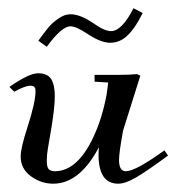

<svg xmlns="http://www.w3.org/2000/svg" viewBox="-20 -437 432 467"><path d="M73.2 -337.9Q88.9 -359.4 97.7 -370.1Q106.4 -380.9 121.6 -391.6Q136.7 -402.3 151.4 -402.3Q175.8 -402.3 208 -379.9Q234.4 -361.3 250 -361.3Q276.4 -361.3 304.7 -417L327.1 -405.3Q308.6 -368.2 290 -350.6Q271.5 -333 248 -333Q224.6 -333 191.4 -355.5Q165 -373 151.4 -373Q129.9 -373 93.8 -323.2ZM2.9 -225.6Q50.8 -258.8 72.3 -258.8Q95.7 -258.8 104.5 -244.6Q113.3 -230.5 113.3 -203.1Q113.3 -176.8 105.5 -128.9L96.7 -77.1Q93.8 -61.5 93.8 -45.9Q93.8 -30.3 98.6 -25.4Q103.5 -20.5 113.3 -20.5Q168.9 -20.5 208 -105.5Q228.5 -149.4 239.3 -207L243.2 -236.3L210 -238.3V-254.9H269.5Q295.9 -254.9 313.5 -256.8L321.3 -252.9L279.3 -119.1Q269.5 -65.4 269.5 -47.9Q269.5 -20.5 286.1 -20.5Q309.6 -20.5 379.9 -71.3L388.7 -58.6Q336.9 -20.5 311 -5.4Q285.2 9.8 267.6 9.8Q219.7 9.8 219.7 -60.5Q219.7 -68.4 220.7 -79.1Q173.8 9.8 109.4 9.8Q80.1 9.8 55.2 -8.3Q30.3 -26.4 30.3 -56.6Q30.3 -77.1 46.9 -127.9Q66.4 -188.5 66.4 -214.8Q66.4 -222.7 63.5 -225.6Q60.5 -228.5 53.7 -228.5Q41 -228.5 14.6 -213.9Z"/></svg>

Font: Kleymisska
Style: Regular
Weight: 500
Italic angle: -8°
Designer: gluk
Foundry: gluk
Version: Version 0.298